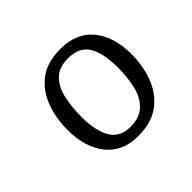

<svg xmlns="http://www.w3.org/2000/svg" viewBox="-100 -863 623 623"><g transform="rotate(-45 211.0 -551.5)"><path d="M217 -362Q145 -362 106.5 -410.5Q68 -459 68 -538Q68 -592 85 -638Q102 -684 139 -712.5Q176 -741 238 -741Q311 -741 350 -693.5Q389 -646 389 -566Q389 -512 371.5 -465.5Q354 -419 316 -390.5Q278 -362 217 -362ZM220 -401Q262 -401 285.5 -423.5Q309 -446 318 -483Q327 -520 327 -567Q327 -631 306.5 -666.5Q286 -702 232 -702Q192 -702 169.5 -679.5Q147 -657 138.5 -620Q130 -583 130 -536Q130 -471 151.5 -436Q173 -401 220 -401Z"/></g></svg>

Font: Literata 24pt Light
Style: Italic
Weight: 300
Italic angle: -2°
Designer: Latin by Veronika Burian and Jose Scaglione. Greek by Irene Vlachou. Cyrillic by Vera Evstafieva
Foundry: TypeTogether
Version: Version 3.103;gftools[0.9.29]